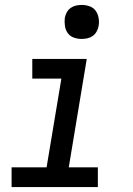

<svg xmlns="http://www.w3.org/2000/svg" viewBox="-20 -759 540 779"><path d="M27 0V-80H169L229 -440H111V-520H332L259 -80H377V0ZM311 -601Q295 -601 279.5 -606.5Q264 -612 255 -624.5Q246 -637 243.5 -653.5Q241 -670 243 -687Q245 -698 251 -709Q257 -720 267 -727Q277 -734 288.5 -736.5Q300 -739 312 -739Q328 -739 343.5 -733.5Q359 -728 368 -715.5Q377 -703 380 -686.5Q383 -670 380 -653Q378 -642 372 -631Q366 -620 356 -613Q346 -606 334.5 -603.5Q323 -601 311 -601Z"/></svg>

Font: Iosevka SS18 Medium
Style: Italic
Weight: 500
Italic angle: -9°
Monospace: yes
Designer: Belleve Invis
Foundry: Belleve Invis
Version: Version 25.1.1; ttfautohint (v1.8.4)